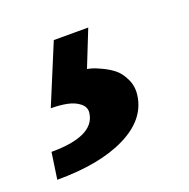

<svg xmlns="http://www.w3.org/2000/svg" viewBox="-71 -95 402 409"><g transform="rotate(-20 130.5 109.0)"><path d="M89.4 -32.2H167.5L134.8 49.8Q138.7 50.8 144.8 52.2Q150.9 53.7 166 60.8Q181.2 67.9 192.4 77.1Q203.6 86.4 211.4 103.3Q219.2 120.1 216.3 140.1Q209 191.9 150.1 220.9Q91.3 250 -5.4 250L3.4 189.9Q100.6 189.9 107.4 140.1Q109.4 127 98.4 117.9Q87.4 108.9 70.8 105.5Q54.2 102.1 33.7 102.1Z"/></g></svg>

Font: Fivo Sans
Style: Italic
Weight: 700
Designer: Alexander Slobzheninov
Foundry: Alexander Slobzheninov
Version: 1.0